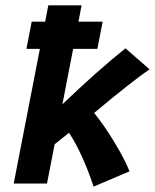

<svg xmlns="http://www.w3.org/2000/svg" viewBox="-20 -692 584 724"><path d="M335 -266.1Q370.6 -222.7 410.6 -157Q450.7 -91.3 468.3 -45.9L333 11.7Q290.5 -115.2 240.2 -191.4L186 -147.9L157.2 0H31.7L130.4 -507.8H79.6L99.6 -610.4H150.4L162.1 -671.9H287.6L275.9 -610.4H367.2L347.2 -507.8H255.9L215.3 -298.8Q349.6 -427.2 453.1 -509.8L543.9 -430.7Q473.1 -381.8 335 -266.1Z"/></svg>

Font: Fantasque Sans Mono
Style: Bold Italic
Weight: 700
Italic angle: -11°
Monospace: yes
Designer: Jany Belluz
Version: Version 1.7.1